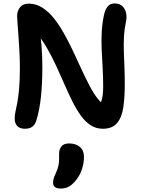

<svg xmlns="http://www.w3.org/2000/svg" viewBox="-20 -731 822 1111"><path d="M125 14Q94 14 79.5 -2Q65 -18 65 -45Q65 -65 69.5 -85.5Q74 -106 80 -136.5Q86 -167 90.5 -216Q95 -265 95 -342Q95 -385 92.5 -431.5Q90 -478 87 -520.5Q84 -563 81.5 -594.5Q79 -626 79 -638Q79 -668 96 -689Q113 -710 146 -710Q188 -710 224.5 -687Q261 -664 292 -625Q323 -586 351 -536Q379 -486 404 -432.5Q429 -379 453 -327Q477 -275 500 -231.5Q523 -188 547 -158Q571 -128 596 -118L527 -86Q540 -98 551.5 -114.5Q563 -131 570 -158.5Q577 -186 577 -231Q577 -291 573.5 -345.5Q570 -400 568 -451.5Q566 -503 569 -552Q572 -601 583 -650Q592 -683 606 -697Q620 -711 643 -711Q673 -711 689 -694.5Q705 -678 709.5 -655.5Q714 -633 710 -612Q700 -564 697.5 -520.5Q695 -477 696.5 -434.5Q698 -392 700 -345Q702 -298 702 -242Q702 -168 693.5 -110Q685 -52 657.5 -19Q630 14 575 14Q536 14 505 -6Q474 -26 448 -62Q422 -98 399 -144Q376 -190 353.5 -242Q331 -294 306 -348Q281 -402 252.5 -452Q224 -502 187 -544L210 -549Q217 -504 220 -468.5Q223 -433 224 -403Q225 -373 225 -342Q225 -248 217 -171.5Q209 -95 191 -36Q185 -13 169 0.5Q153 14 125 14ZM332 360Q287 360 287 326Q287 315 290 303.5Q293 292 303 271Q314 247 318 227.5Q322 208 322 191.5Q322 175 322 159Q322 132 336 115.5Q350 99 380 99Q419 99 442.5 119.5Q466 140 466 177Q466 213 453 251.5Q440 290 411 322Q393 342 374 351Q355 360 332 360Z"/></svg>

Font: Shantell Sans SemiBold
Style: Regular
Weight: 600
Designer: Stephen Nixon, Anya Danilova, Shantell Martin
Foundry: Arrow Type
Version: Version 1.011;[c5ecc13dd]